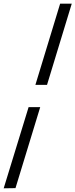

<svg xmlns="http://www.w3.org/2000/svg" viewBox="-87 -770 409 1041"><path d="M-67 251 -3 250 131 -189H68ZM105 -310H168L302 -750H239Z"/></svg>

Font: Mazius Display Extra Italic
Style: Bold
Weight: 700
Italic angle: -17°
Designer: Alberto Casagrande & Collletttivo
Foundry: Collletttivo
Version: Version 2.000;Glyphs 3.2 (3217)